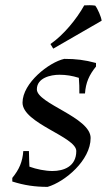

<svg xmlns="http://www.w3.org/2000/svg" viewBox="-20 -715 431 750"><path d="M95 -64C95 -63 93 -103 93 -125H71C68 -83 55 -53 28 -20V-6C75 9 117 15 166 15C234 -5 334 -89 334 -176C334 -257 124 -310 124 -366C124 -411 178 -423 212 -423C239 -423 262 -419 288 -411C290 -389 290 -372 290 -350H312C315 -392 328 -422 355 -455V-469C310 -481 277 -485 231 -485C172 -472 68 -391 68 -314C68 -233 278 -181 278 -125C278 -64 228 -47 185 -47C157 -47 122 -54 95 -64ZM377 -634C376 -648 361 -682 352 -693C341 -695 321 -695 309 -694C279 -640 228 -578 177 -543L188 -525Z"/></svg>

Font: Almendra
Style: Regular
Weight: 400
Designer: Ana Sanfelippo
Foundry: Ana Sanfelippo
Version: Version 1.003